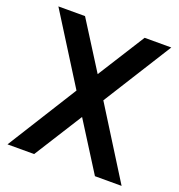

<svg xmlns="http://www.w3.org/2000/svg" viewBox="-127 -807 854 914"><g transform="rotate(20 299.5 -350.0)"><path d="M451 -700 300 -461 149 -700H14L232 -353L11 0H146L300 -244L454 0H589L368 -353L586 -700Z"/></g></svg>

Font: Unageo
Style: SemiBold
Weight: 600
Designer: Richard Sepsi
Foundry: Richard Sepsi
Version: Version 2.000